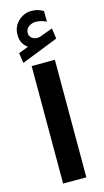

<svg xmlns="http://www.w3.org/2000/svg" viewBox="-135 -931 529 974"><g transform="rotate(-15 129.5 -444.0)"><path d="M23.9 -697.3 32.2 -644 225.1 -720.2 217.3 -775.4 147.9 -750C146 -749.5 144.5 -749 144 -749C140.1 -748.5 136.2 -748 132.8 -748C109.4 -748 92.8 -764.6 92.3 -782.7C92.3 -797.9 98.1 -809.6 109.4 -817.4C120.6 -825.2 132.3 -829.1 145.5 -829.1C164.6 -829.1 183.1 -824.2 201.7 -814.9L201.2 -871.1C181.6 -882.3 165.5 -888.2 138.7 -888.2C112.8 -888.2 90.3 -878.9 70.3 -860.4C50.3 -841.8 40 -817.9 40 -789.1C40 -753.4 53.2 -734.9 75.2 -716.8ZM68.4 -617.7V-0.5H190.4V-617.7Z"/></g></svg>

Font: Vazirmatn
Style: Bold
Weight: 700
Designer: Saber Rastikerdar
Foundry: Saber Rastikerdar
Version: Version 33.003